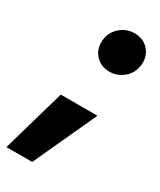

<svg xmlns="http://www.w3.org/2000/svg" viewBox="-212 -577 698 835"><g transform="rotate(30 137.0 -160.0)"><path d="M-29.8 193.4 61 -122.6H245.1L99.6 193.4ZM193.4 -314.5Q147.5 -314.5 120.4 -347.2Q93.3 -379.9 101.1 -426.8Q107.4 -464.4 137.5 -489.3Q167.5 -514.2 206.5 -514.2Q252.9 -514.2 279.8 -481.4Q306.6 -448.7 298.8 -401.4Q292.5 -364.3 262.5 -339.4Q232.4 -314.5 193.4 -314.5Z"/></g></svg>

Font: Inter 20pt Black
Style: Italic
Weight: 900
Italic angle: -9.3988°
Version: Version 4.001;git-66647c0bb